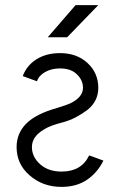

<svg xmlns="http://www.w3.org/2000/svg" viewBox="-20 -720 469 752"><path d="M69 -422Q90 -414 102 -410Q114 -406 118.5 -404Q123 -402 124 -402Q125 -402 125 -402Q132 -424 157 -438Q182 -452 215 -452Q257 -452 280 -430Q305 -407 305 -376Q305 -340 257 -316Q246 -311 232.5 -306.5Q219 -302 203 -297Q121 -274 83 -236Q45 -198 45 -144Q45 -78 95 -34Q147 12 221 12Q280 12 321 -16Q362 -44 385 -91Q364 -99 352.5 -103Q341 -107 336 -109Q331 -111 330 -111Q329 -111 329 -111Q299 -48 221 -48Q170 -48 138 -76Q105 -105 105 -144Q105 -186 154 -214Q167 -222 183.5 -228Q200 -234 219 -239Q251 -247 276.5 -260.5Q302 -274 323 -290Q344 -307 354.5 -328.5Q365 -350 365 -376Q365 -434 323 -473Q281 -512 215 -512Q162 -512 123 -488Q85 -464 69 -422ZM167 -574H243L365 -700H276Z"/></svg>

Font: Unageo
Style: Light
Weight: 300
Designer: Richard Sepsi
Foundry: Richard Sepsi
Version: Version 2.000